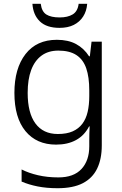

<svg xmlns="http://www.w3.org/2000/svg" viewBox="-20 -753 644 1013"><path d="M280 -543Q340 -543 381.5 -520.5Q423 -498 450 -456H454L463 -533H517V14Q517 86 492.5 136.5Q468 187 417 213.5Q366 240 284 240Q225 240 178 230.5Q131 221 94 205V141Q131 160 180.5 171.5Q230 183 288 183Q369 183 410 138.5Q451 94 451 19V-9Q451 -27 451.5 -49Q452 -71 453 -86H450Q425 -38 381 -14Q337 10 276 10Q173 10 114.5 -61Q56 -132 56 -263Q56 -392 114.5 -467.5Q173 -543 280 -543ZM288 -486Q235 -486 199 -459.5Q163 -433 144.5 -383.5Q126 -334 126 -263Q126 -157 167 -101.5Q208 -46 285 -46Q332 -46 363.5 -60Q395 -74 414.5 -100Q434 -126 442.5 -163Q451 -200 451 -246V-276Q451 -346 435 -392.5Q419 -439 383 -462.5Q347 -486 288 -486ZM440 -733Q437 -694 418.5 -665.5Q400 -637 369 -621.5Q338 -606 294 -606Q226 -606 190.5 -640Q155 -674 151 -733H195Q200 -692 224.5 -676.5Q249 -661 295 -661Q337 -661 363.5 -677Q390 -693 395 -733Z"/></svg>

Font: Noto Sans Oriya Light
Style: Regular
Weight: 300
Version: Version 2.003